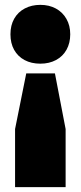

<svg xmlns="http://www.w3.org/2000/svg" viewBox="-20 -580 332 790"><path d="M269 -439Q269 -403 253.8 -375.5Q238.5 -348 210.5 -333Q182.5 -318 146 -318Q109 -318 81.2 -332.8Q53.5 -347.5 38.2 -374.8Q23 -402 23 -439Q23 -476 38.5 -503.2Q54 -530.5 82 -545.2Q110 -560 146 -560Q182 -560 209.8 -545Q237.5 -530 253.2 -502.5Q269 -475 269 -439ZM88 -278H206L250 -49V190H42V-49Z"/></svg>

Font: Encode Sans Condensed Black
Style: Regular
Weight: 900
Width: 3
Designer: Multiple Designers
Foundry: Impallari Type
Version: Version 2.000